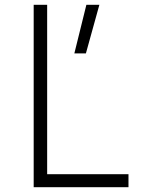

<svg xmlns="http://www.w3.org/2000/svg" viewBox="-20 -778 594 798"><path d="M120 0ZM514 -54V0H120V-758H176V-54ZM339 -758H393L337 -556H289Z"/></svg>

Font: Biryani ExtraLight
Style: Regular
Weight: 275
Designer: Dan Reynolds and Mathieu Reguer
Foundry: Dan Reynolds and Mathieu Reguer
Version: Version 1.004; ttfautohint (v1.1) -l 5 -r 5 -G 72 -x 0 -D la